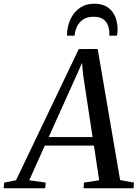

<svg xmlns="http://www.w3.org/2000/svg" viewBox="-86 -1011 746 1031"><path d="M-66.5 0 -63.5 -30.5 0 -43 337 -747.5 438.5 -748 559 -44 633.5 -30.5 631 0H362.5L365 -30.5L446.5 -43L418.5 -229H154.5L71 -43L159.5 -30.5L156.5 0ZM175.5 -275H411L360.5 -608.5L354.5 -673.5L329 -615.5ZM420 -991Q455.5 -991 479.5 -979Q503.5 -967 518 -947Q532.5 -927 539 -902.5Q545.5 -878 545.5 -853Q545.5 -842.5 544.5 -834.5Q543.5 -826.5 541.5 -819.5H500.5Q501 -823.5 501.2 -828Q501.5 -832.5 501 -840Q499.5 -861 491.8 -879.2Q484 -897.5 466.2 -909.2Q448.5 -921 416.5 -921Q381.5 -921 359.8 -906Q338 -891 327.2 -868Q316.5 -845 314.5 -819.5H274Q274 -825.5 274.2 -830.8Q274.5 -836 275 -843Q279 -883.5 297 -917Q315 -950.5 346 -970.8Q377 -991 420 -991Z"/></svg>

Font: Merriweather 72pt
Style: Italic
Weight: 400
Italic angle: -7.8°
Version: Version 2.101